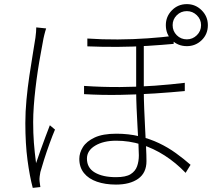

<svg xmlns="http://www.w3.org/2000/svg" viewBox="-20 -870 1040 932"><path d="M678 -662Q678 -627 678 -585.5Q678 -544 678 -504.5Q678 -465 678 -434Q678 -391 680 -342Q682 -293 684.5 -244.5Q687 -196 689 -155Q691 -114 691 -88Q691 -31 651 -2.5Q611 26 543 26Q491 26 450.5 12Q410 -2 387.5 -30Q365 -58 365 -99Q365 -128 382.5 -156Q400 -184 439.5 -202.5Q479 -221 545 -221Q604 -221 656 -208.5Q708 -196 752 -175Q796 -154 834 -126.5Q872 -99 905 -70L881 -31Q834 -80 779.5 -115Q725 -150 666 -168.5Q607 -187 544 -187Q482 -187 442 -163Q402 -139 402 -100Q402 -55 440.5 -32.5Q479 -10 543 -10Q591 -10 614 -24.5Q637 -39 645.5 -63Q654 -87 654 -116Q654 -136 652 -173Q650 -210 647.5 -255Q645 -300 643 -346Q641 -392 641 -431Q641 -463 641 -505Q641 -547 641 -589.5Q641 -632 641 -662ZM388 -453Q475 -447 562.5 -447.5Q650 -448 731 -454Q812 -460 877 -468V-428Q815 -422 733 -416.5Q651 -411 562 -409.5Q473 -408 388 -413ZM404 -683Q476 -678 551.5 -678.5Q627 -679 697.5 -684Q768 -689 823 -696V-657Q769 -652 698.5 -647.5Q628 -643 552 -642.5Q476 -642 404 -645ZM204 -732Q202 -726 199.5 -717.5Q197 -709 195 -700.5Q193 -692 191 -683Q185 -649 177.5 -609Q170 -569 163.5 -526Q157 -483 152 -439.5Q147 -396 144 -354.5Q141 -313 141 -277Q141 -223 144.5 -177.5Q148 -132 155 -78Q164 -104 176 -138.5Q188 -173 200.5 -205.5Q213 -238 222 -262L247 -241Q235 -213 220.5 -173Q206 -133 194 -95Q182 -57 176 -35Q174 -25 172.5 -13Q171 -1 172 9Q173 16 174 24.5Q175 33 176 38L139 42Q124 -14 113.5 -93Q103 -172 103 -273Q103 -327 108.5 -386Q114 -445 122.5 -501.5Q131 -558 139 -606.5Q147 -655 152 -687Q154 -702 155 -714.5Q156 -727 156 -737ZM818 -748Q818 -719 838 -699Q858 -679 887 -679Q915 -679 935.5 -699Q956 -719 956 -748Q956 -776 935.5 -796Q915 -816 887 -816Q858 -816 838 -796Q818 -776 818 -748ZM785 -748Q785 -790 814.5 -820Q844 -850 887 -850Q929 -850 959 -820Q989 -790 989 -748Q989 -704 959 -675Q929 -646 887 -646Q844 -646 814.5 -675Q785 -704 785 -748Z"/></svg>

Font: Noto Sans SC ExtraLight
Style: Regular
Weight: 250
Designer: Ryoko NISHIZUKA 西塚涼子 (kana, bopomofo & ideographs); Paul D. Hunt (Latin, Greek & Cyrillic); Sandoll Communications 산돌커뮤니
Foundry: Adobe
Version: Version 2.004-H2;hotconv 1.0.118;makeotfexe 2.5.65603